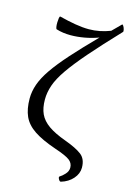

<svg xmlns="http://www.w3.org/2000/svg" viewBox="-133 -795 692 1024"><g transform="rotate(15 213.0 -283.5)"><path d="M311 164Q304 166 297.5 153.5Q291 141 298 138Q309 132 324.5 115.5Q340 99 340 79Q340 54 319 38Q298 22 235 1Q159 -25 115 -54.5Q71 -84 53 -124Q35 -164 35 -222Q35 -261 49 -301Q63 -341 95 -387.5Q127 -434 180 -493.5Q233 -553 311 -632Q273 -618 233.5 -611Q194 -604 158 -604Q115 -604 80 -615Q76 -615 74 -626.5Q72 -638 72.5 -652Q73 -666 74.5 -676Q76 -686 80 -686Q127 -674 168 -667Q209 -660 244 -660Q303 -660 362 -683Q383 -705 409 -730Q412 -733 417 -725Q422 -717 424.5 -706.5Q427 -696 424 -693Q333 -597 273 -528Q213 -459 178 -408.5Q143 -358 129 -317.5Q115 -277 115 -238Q115 -191 130 -158.5Q145 -126 180.5 -101Q216 -76 277 -54Q340 -31 370 -8Q400 15 400 63Q400 96 375.5 124Q351 152 311 164Z"/></g></svg>

Font: Junicode SmExp
Style: Regular
Weight: 400
Width: 6
Designer: Peter S. Baker
Version: Version 2.205; ttfautohint (v1.8.4)